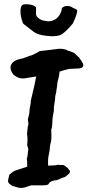

<svg xmlns="http://www.w3.org/2000/svg" viewBox="-20 -855 420 917"><path d="M349 -806Q349 -787 328 -743Q287 -694 265 -686.5Q243 -679 200.5 -684Q158 -689 141 -703Q96 -738 92.5 -740.5Q89 -743 84 -761Q79 -779 78 -793Q76 -827 90 -833Q100 -836 119 -834Q150 -829 152 -818Q153 -812 152 -802Q151 -792 152.5 -784Q154 -776 165 -767.5Q176 -759 185 -757Q194 -755 207.5 -753.5Q221 -752 238 -759.5Q255 -767 265.5 -785.5Q276 -804 275 -816Q286 -827 301.5 -826.5Q317 -826 324 -820Q349 -809 349 -806ZM311 -526Q288 -521 265 -513H264Q264 -495 254 -460Q254 -448 249 -421Q249 -413 246 -405Q243 -397 243 -380Q236 -339 237 -335Q238 -331 237 -324Q236 -317 233 -303Q230 -289 230 -270Q230 -251 225 -236V-225Q227 -189 222.5 -174Q218 -159 218 -148.5Q218 -138 213 -116Q208 -94 210 -64H216Q241 -66 242.5 -65.5Q244 -65 256 -68L272 -67H282Q285 -67 295 -59.5Q305 -52 309 -45Q316 -38 313.5 -31.5Q311 -25 291 -10L272 -4Q269 -1 258 3Q247 7 239 7Q216 12 212 24Q208 32 164 30H130L111 36Q86 46 67 41Q48 36 41.5 33.5Q35 31 26 23.5Q17 16 18.5 6.5Q20 -3 25 -21Q42 -35 49 -39Q97 -54 110 -59Q110 -92 108 -98Q111 -99 115 -141Q116 -145 110 -160V-166Q113 -194 109 -217Q109 -218 113 -252Q118 -258 113 -284Q117 -303 120 -314L121 -328Q121 -334 127 -364V-374L129 -382Q147 -456 153 -490Q145 -488 143 -488L110 -483Q72 -473 43 -500Q18 -534 42 -558Q57 -571 88 -576Q115 -585 123 -589Q133 -589 170 -611Q207 -616 213 -616L260 -622Q269 -623 284 -620.5Q299 -618 302 -614Q315 -611 334 -602L358 -580Q372 -560 377 -550Q380 -537 372 -532.5Q364 -528 355.5 -528Q347 -528 311 -526Z"/></svg>

Font: Caveat Brush
Style: Regular
Weight: 400
Designer: Pablo Impallari
Foundry: Creative Lab NY
Version: Version 1.096; ttfautohint (v1.3)